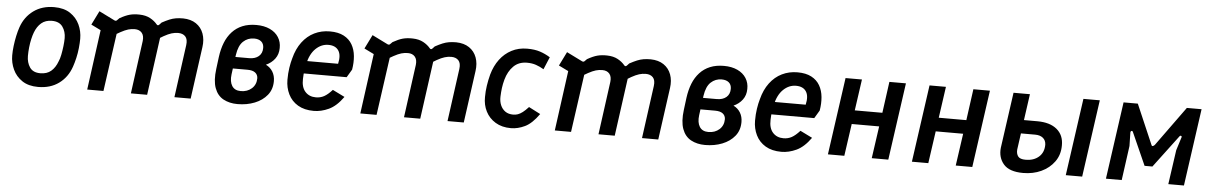

<svg xmlns="http://www.w3.org/2000/svg" viewBox="-30 -876 7874 1248"><g transform="rotate(5 3907.5 -252.0)"><path d="M226 11Q163 11 122 -16.5Q81 -44 61 -87.5Q41 -131 41 -179Q41 -207 45 -240.5Q49 -274 56 -306.5Q63 -339 72 -365Q96 -434 151.5 -474.5Q207 -515 286 -515Q350 -515 391 -487.5Q432 -460 452 -417Q472 -374 472 -325Q472 -298 468.5 -264Q465 -230 457.5 -198Q450 -166 441 -140Q417 -70 361.5 -29.5Q306 11 226 11ZM233 -79Q276 -79 303 -102Q330 -125 345 -166Q353 -183 358.5 -210.5Q364 -238 367.5 -267.5Q371 -297 371 -320Q371 -363 349 -394Q327 -425 279 -425Q237 -425 210 -402Q183 -379 168 -339Q161 -321 155 -294.5Q149 -268 146 -239Q143 -210 143 -184Q143 -141 164 -110Q185 -79 233 -79Z M546 0 606 -441 646 -369 536 -423 581 -514 684 -463Q694 -459 700 -466L714 -480Q751 -501 779 -508.5Q807 -516 843 -515Q884 -514 912.5 -498.5Q941 -483 959 -461Q967 -451 977 -462L990 -476Q1018 -491 1038.5 -499.5Q1059 -508 1080 -511.5Q1101 -515 1127 -515Q1178 -514 1212 -491Q1246 -468 1260.5 -428.5Q1275 -389 1268 -340L1221 0H1115L1162 -344Q1167 -382 1150.5 -400Q1134 -418 1103 -418Q1082 -418 1060.5 -411.5Q1039 -405 1010.5 -389Q982 -373 937 -343L993 -408L937 0H831L878 -346Q882 -381 866 -399.5Q850 -418 820 -418Q798 -418 777.5 -412Q757 -406 728.5 -390.5Q700 -375 654 -346L712 -427L652 0Z M1527 9Q1474 9 1434.5 -12.5Q1395 -34 1377.5 -82Q1360 -130 1370 -207L1380 -286Q1387 -338 1403.5 -379.5Q1420 -421 1448 -451.5Q1476 -482 1515 -498Q1554 -514 1605 -514Q1656 -514 1693.5 -496.5Q1731 -479 1750.5 -448Q1770 -417 1769 -378Q1769 -337 1747 -307.5Q1725 -278 1689 -262Q1718 -248 1734 -221.5Q1750 -195 1750 -160Q1750 -106 1719.5 -68.5Q1689 -31 1638.5 -11Q1588 9 1527 9ZM1541 -77Q1584 -77 1612.5 -102.5Q1641 -128 1641 -170Q1640 -193 1623 -206Q1606 -219 1573 -219H1461L1472 -295H1577Q1616 -295 1639 -314.5Q1662 -334 1662 -369Q1662 -396 1645 -410.5Q1628 -425 1598 -425Q1557 -425 1527.5 -397.5Q1498 -370 1489 -308L1472 -180Q1466 -133 1483.5 -105Q1501 -77 1541 -77Z M2025 10Q1963 10 1921 -15Q1879 -40 1858 -83Q1837 -126 1837 -177Q1837 -219 1842.5 -255Q1848 -291 1856 -318Q1872 -381 1905 -425Q1938 -469 1984 -491.5Q2030 -514 2085 -514Q2140 -514 2176 -495Q2212 -476 2231 -443Q2250 -410 2254 -367.5Q2258 -325 2250 -279L2219 -227H1919L1929 -309H2156Q2169 -366 2149 -396Q2129 -426 2083 -426Q2037 -426 2000.5 -391Q1964 -356 1949 -288Q1945 -267 1941.5 -246Q1938 -225 1937 -191Q1935 -137 1961 -108Q1987 -79 2031 -79Q2060 -79 2084 -92Q2108 -105 2137 -137L2216 -98Q2172 -36 2122.5 -13Q2073 10 2025 10Z M2328 0 2388 -441 2428 -369 2318 -423 2363 -514 2466 -463Q2476 -459 2482 -466L2496 -480Q2533 -501 2561 -508.5Q2589 -516 2625 -515Q2666 -514 2694.5 -498.5Q2723 -483 2741 -461Q2749 -451 2759 -462L2772 -476Q2800 -491 2820.5 -499.5Q2841 -508 2862 -511.5Q2883 -515 2909 -515Q2960 -514 2994 -491Q3028 -468 3042.5 -428.5Q3057 -389 3050 -340L3003 0H2897L2944 -344Q2949 -382 2932.5 -400Q2916 -418 2885 -418Q2864 -418 2842.5 -411.5Q2821 -405 2792.5 -389Q2764 -373 2719 -343L2775 -408L2719 0H2613L2660 -346Q2664 -381 2648 -399.5Q2632 -418 2602 -418Q2580 -418 2559.5 -412Q2539 -406 2510.5 -390.5Q2482 -375 2436 -346L2494 -427L2434 0Z M3311 10Q3252 10 3210 -15.5Q3168 -41 3146.5 -83.5Q3125 -126 3126 -177Q3126 -214 3131.5 -251Q3137 -288 3147 -326Q3163 -383 3194.5 -425Q3226 -467 3271 -490.5Q3316 -514 3372 -514Q3421 -514 3456 -502.5Q3491 -491 3523 -471L3489 -390Q3464 -405 3438 -414Q3412 -423 3379 -423Q3325 -423 3291 -389Q3257 -355 3242 -301Q3234 -272 3230.5 -245Q3227 -218 3226 -188Q3225 -157 3235.5 -132.5Q3246 -108 3266.5 -93.5Q3287 -79 3319 -79Q3334 -79 3348.5 -84Q3363 -89 3379.5 -101.5Q3396 -114 3417 -137L3493 -98Q3448 -34 3402 -12Q3356 10 3311 10Z M3597 0 3657 -441 3697 -369 3587 -423 3632 -514 3735 -463Q3745 -459 3751 -466L3765 -480Q3802 -501 3830 -508.5Q3858 -516 3894 -515Q3935 -514 3963.5 -498.5Q3992 -483 4010 -461Q4018 -451 4028 -462L4041 -476Q4069 -491 4089.5 -499.5Q4110 -508 4131 -511.5Q4152 -515 4178 -515Q4229 -514 4263 -491Q4297 -468 4311.5 -428.5Q4326 -389 4319 -340L4272 0H4166L4213 -344Q4218 -382 4201.5 -400Q4185 -418 4154 -418Q4133 -418 4111.5 -411.5Q4090 -405 4061.5 -389Q4033 -373 3988 -343L4044 -408L3988 0H3882L3929 -346Q3933 -381 3917 -399.5Q3901 -418 3871 -418Q3849 -418 3828.5 -412Q3808 -406 3779.5 -390.5Q3751 -375 3705 -346L3763 -427L3703 0Z M4578 9Q4525 9 4485.5 -12.5Q4446 -34 4428.5 -82Q4411 -130 4421 -207L4431 -286Q4438 -338 4454.5 -379.5Q4471 -421 4499 -451.5Q4527 -482 4566 -498Q4605 -514 4656 -514Q4707 -514 4744.5 -496.5Q4782 -479 4801.5 -448Q4821 -417 4820 -378Q4820 -337 4798 -307.5Q4776 -278 4740 -262Q4769 -248 4785 -221.5Q4801 -195 4801 -160Q4801 -106 4770.5 -68.5Q4740 -31 4689.5 -11Q4639 9 4578 9ZM4592 -77Q4635 -77 4663.5 -102.5Q4692 -128 4692 -170Q4691 -193 4674 -206Q4657 -219 4624 -219H4512L4523 -295H4628Q4667 -295 4690 -314.5Q4713 -334 4713 -369Q4713 -396 4696 -410.5Q4679 -425 4649 -425Q4608 -425 4578.5 -397.5Q4549 -370 4540 -308L4523 -180Q4517 -133 4534.5 -105Q4552 -77 4592 -77Z M5076 10Q5014 10 4972 -15Q4930 -40 4909 -83Q4888 -126 4888 -177Q4888 -219 4893.5 -255Q4899 -291 4907 -318Q4923 -381 4956 -425Q4989 -469 5035 -491.5Q5081 -514 5136 -514Q5191 -514 5227 -495Q5263 -476 5282 -443Q5301 -410 5305 -367.5Q5309 -325 5301 -279L5270 -227H4970L4980 -309H5207Q5220 -366 5200 -396Q5180 -426 5134 -426Q5088 -426 5051.5 -391Q5015 -356 5000 -288Q4996 -267 4992.5 -246Q4989 -225 4988 -191Q4986 -137 5012 -108Q5038 -79 5082 -79Q5111 -79 5135 -92Q5159 -105 5188 -137L5267 -98Q5223 -36 5173.5 -13Q5124 10 5076 10Z M5379 0 5450 -504H5557L5528 -300H5708L5736 -504H5844L5773 0H5665L5695 -210H5516L5486 0Z M5927 0 5998 -504H6105L6076 -300H6256L6284 -504H6392L6321 0H6213L6243 -210H6064L6034 0Z M6931 0 7002 -504H7109L7038 0ZM6653 10Q6563 10 6525.5 -33.5Q6488 -77 6495 -141L6546 -504H6653L6629 -333H6716Q6799 -333 6844.5 -295Q6890 -257 6889 -190Q6889 -129 6856.5 -84Q6824 -39 6771 -14.5Q6718 10 6653 10ZM6662 -77Q6715 -77 6748 -106Q6781 -135 6781 -186Q6780 -214 6761 -229.5Q6742 -245 6710 -245H6617L6602 -138Q6600 -111 6612.5 -94Q6625 -77 6662 -77Z M7193 0 7264 -504H7357L7469 -244Q7472 -236 7478.5 -238Q7485 -240 7491 -247L7677 -504H7773L7702 0H7600L7632 -224L7659 -310Q7662 -316 7656 -319.5Q7650 -323 7644 -314L7487 -105H7436L7342 -316Q7338 -326 7331.5 -323.5Q7325 -321 7325 -313L7327 -225L7296 0Z"/></g></svg>

Font: Finlandica Medium
Style: Italic
Weight: 500
Italic angle: -8°
Designer: Niklas Ekholm, Juho Hiilivirta, Jaakko Suomalainen
Foundry: Helsinki Type Studio
Version: Version 1.063